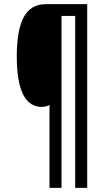

<svg xmlns="http://www.w3.org/2000/svg" viewBox="-20 -780 524 927"><path d="M401 127H343V-703H277V127H219V-273Q203 -264 181 -264Q61 -264 61 -509Q61 -634 94.5 -697Q128 -760 202 -760H401Z"/></svg>

Font: Noto Sans Malayalam ExtraCondensed
Style: Regular
Weight: 400
Width: 2
Designer: Jelle Bosma - Monotype Design Team
Foundry: Monotype Imaging Inc.
Version: Version 2.104; ttfautohint (v1.8.4.7-5d5b)